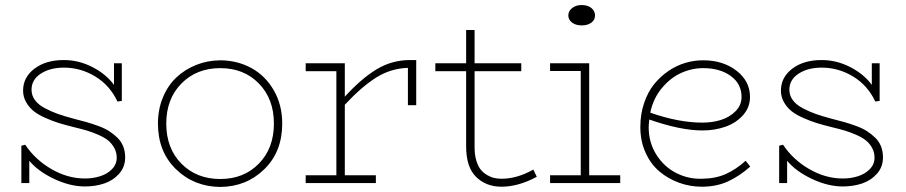

<svg xmlns="http://www.w3.org/2000/svg" viewBox="-20 -720 3562 755"><path d="M271 -252.9Q300.3 -245.6 320.8 -239.7Q341.3 -233.9 366.7 -224.6Q392.1 -215.3 409.2 -204.3Q426.3 -193.4 441.7 -178.5Q457 -163.6 464.6 -144Q472.2 -124.5 472.2 -101.1Q472.2 -63.5 448.5 -36.9Q424.8 -10.3 389.9 1.5Q355 13.2 314 13.2Q255.4 13.2 192.1 -16.8Q128.9 -46.9 95.2 -87.9V0H64V-147L79.1 -150.9Q118.2 -92.3 182.1 -55.2Q246.1 -18.1 314 -18.1Q345.7 -18.1 373.5 -26.9Q401.4 -35.6 420.2 -54.7Q439 -73.7 439 -100.1Q439 -121.1 429.2 -138.7Q419.4 -156.2 404.8 -168Q390.1 -179.7 366 -190.2Q341.8 -200.7 321 -206.8Q300.3 -212.9 270 -220.2Q236.3 -228.5 211.2 -236.3Q186 -244.1 158 -256.6Q129.9 -269 112.1 -283.4Q94.2 -297.9 82.5 -318.6Q70.8 -339.4 70.8 -363.8Q70.8 -416 115.5 -450Q160.2 -483.9 231 -483.9Q289.6 -483.9 343.3 -456.3Q397 -428.7 428.2 -386.2V-471.2H459V-323.2L441.9 -320.8Q412.1 -384.3 354.7 -419.2Q297.4 -454.1 231 -454.1Q176.8 -454.1 140.4 -430.4Q104 -406.7 104 -367.2Q104 -344.7 117.4 -326.4Q130.9 -308.1 156.7 -294.4Q182.6 -280.8 208.5 -271.7Q234.4 -262.7 271 -252.9Z M846.2 15.1Q742.7 14.2 671.9 -54.7Q601.1 -123.5 601.1 -233.9Q601.1 -289.6 620.4 -336.4Q639.6 -383.3 673.1 -415Q706.5 -446.8 751.2 -464.6Q795.9 -482.4 846.2 -482.9Q913.6 -482.4 968.5 -452.4Q1023.4 -422.4 1056.6 -365Q1089.8 -307.6 1089.8 -233.9Q1089.8 -123.5 1019.5 -54.7Q949.2 14.2 846.2 15.1ZM846.2 -16.1Q939 -16.1 998 -76.7Q1057.1 -137.2 1057.1 -233.9Q1057.1 -331.1 998 -391.6Q939 -452.1 846.2 -452.1Q752.9 -452.1 693.4 -391.6Q633.8 -331.1 633.8 -233.9Q633.8 -136.7 693.4 -76.4Q752.9 -16.1 846.2 -16.1Z M1592.8 -483.9H1616.7V-306.2H1584V-453.1Q1517.1 -451.2 1459.7 -415.3Q1402.3 -379.4 1335.9 -308.1V-30.8H1458V0H1182.1V-30.8H1302.7V-439.9H1182.1V-471.2H1335.9V-339.8Q1400.4 -410.6 1460.7 -447.3Q1521 -483.9 1592.8 -483.9Z M2077.1 -53.2 2090.8 -24.9Q2018.6 14.2 1952.1 14.2Q1891.6 14.2 1852.3 -24.2Q1813 -62.5 1813 -144V-439.9H1691.9V-471.2H1813V-602.1H1846.2V-471.2H2029.8V-439.9H1846.2V-141.1Q1846.2 -111.8 1852.8 -89.4Q1859.4 -66.9 1869.9 -53.7Q1880.4 -40.5 1894.8 -32Q1909.2 -23.4 1923.1 -20.3Q1937 -17.1 1952.1 -17.1Q2013.7 -17.1 2077.1 -53.2Z M2267.1 -620.1Q2244.6 -620.1 2229.7 -631.1Q2214.8 -642.1 2214.8 -659.2Q2214.8 -676.3 2229.7 -688.2Q2244.6 -700.2 2267.1 -700.2Q2291 -700.2 2305.4 -688.5Q2319.8 -676.8 2319.8 -659.2Q2319.8 -641.6 2305.4 -630.9Q2291 -620.1 2267.1 -620.1ZM2296.9 -30.8H2418.9V0H2143.1V-30.8H2263.7V-440.9H2143.1V-471.2H2296.9Z M2912.1 -87.9 2930.2 -64.9Q2887.7 -27.3 2842.5 -6.6Q2797.4 14.2 2739.7 14.2Q2693.8 14.2 2650.9 -1.2Q2607.9 -16.6 2573.5 -45.4Q2539.1 -74.2 2518.6 -119.6Q2498 -165 2498 -220.2Q2498 -271 2512.7 -314.5Q2527.3 -357.9 2551.8 -388.4Q2576.2 -418.9 2608.2 -440.7Q2640.1 -462.4 2674.8 -472.7Q2709.5 -482.9 2745.1 -482.9Q2823.2 -482.9 2876.2 -441.9Q2929.2 -400.9 2929.2 -338.9Q2929.2 -297.4 2901.4 -266.6Q2873.5 -235.8 2831.8 -221.4Q2790 -207 2742.2 -207Q2656.2 -207 2533.2 -250Q2530.8 -228 2530.8 -220.2Q2530.8 -159.7 2560.8 -112.1Q2590.8 -64.5 2638.4 -40Q2686 -15.6 2739.7 -17.1Q2793.9 -17.6 2834.5 -35.9Q2875 -54.2 2912.1 -87.9ZM2745.1 -452.1Q2700.2 -452.1 2658 -432.9Q2615.7 -413.6 2582 -372.8Q2548.3 -332 2537.1 -276.9Q2648.9 -237.8 2742.2 -237.8Q2780.8 -237.8 2814.7 -248.3Q2848.6 -258.8 2872.3 -282.5Q2896 -306.2 2896 -338.9Q2896 -390.1 2853.8 -421.1Q2811.5 -452.1 2745.1 -452.1Z M3251 -252.9Q3280.3 -245.6 3300.8 -239.7Q3321.3 -233.9 3346.7 -224.6Q3372.1 -215.3 3389.2 -204.3Q3406.2 -193.4 3421.6 -178.5Q3437 -163.6 3444.6 -144Q3452.1 -124.5 3452.1 -101.1Q3452.1 -63.5 3428.5 -36.9Q3404.8 -10.3 3369.9 1.5Q3335 13.2 3293.9 13.2Q3235.4 13.2 3172.1 -16.8Q3108.9 -46.9 3075.2 -87.9V0H3043.9V-147L3059.1 -150.9Q3098.1 -92.3 3162.1 -55.2Q3226.1 -18.1 3293.9 -18.1Q3325.7 -18.1 3353.5 -26.9Q3381.3 -35.6 3400.1 -54.7Q3418.9 -73.7 3418.9 -100.1Q3418.9 -121.1 3409.2 -138.7Q3399.4 -156.2 3384.8 -168Q3370.1 -179.7 3345.9 -190.2Q3321.8 -200.7 3301 -206.8Q3280.3 -212.9 3250 -220.2Q3216.3 -228.5 3191.2 -236.3Q3166 -244.1 3137.9 -256.6Q3109.9 -269 3092 -283.4Q3074.2 -297.9 3062.5 -318.6Q3050.8 -339.4 3050.8 -363.8Q3050.8 -416 3095.5 -450Q3140.1 -483.9 3210.9 -483.9Q3269.5 -483.9 3323.2 -456.3Q3377 -428.7 3408.2 -386.2V-471.2H3439V-323.2L3421.9 -320.8Q3392.1 -384.3 3334.7 -419.2Q3277.3 -454.1 3210.9 -454.1Q3156.7 -454.1 3120.4 -430.4Q3084 -406.7 3084 -367.2Q3084 -344.7 3097.4 -326.4Q3110.8 -308.1 3136.7 -294.4Q3162.6 -280.8 3188.5 -271.7Q3214.4 -262.7 3251 -252.9Z"/></svg>

Font: BioRhyme ExtraLight
Style: Regular
Weight: 275
Designer: Aoife Mooney
Foundry: Aoife Mooney Type
Version: Version 1.500;PS 001.500;hotconv 1.0.88;makeotf.lib2.5.64775